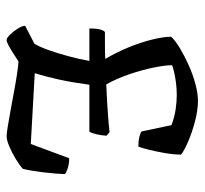

<svg xmlns="http://www.w3.org/2000/svg" viewBox="-39 -579 618 580"><g transform="rotate(90 270.0 -289.0)"><path d="M101 0Q95 0 85 -10Q75 -20 66.5 -33.5Q58 -47 58 -56L112 -84Q121 -98 131 -126Q141 -154 150 -187.5Q159 -221 164 -250H66Q66 -273 69.5 -284Q73 -295 77 -297Q96 -297 117 -297Q138 -297 158 -298Q138 -332 123 -368.5Q108 -405 99.5 -439.5Q91 -474 91 -497Q103 -510 126.5 -524Q150 -538 178 -550.5Q206 -563 234.5 -570.5Q263 -578 284 -578Q313 -578 347 -569Q381 -560 408.5 -548Q436 -536 447 -527Q447 -505 442.5 -479Q438 -453 432.5 -430.5Q427 -408 423 -398Q406 -398 393.5 -401Q381 -404 377 -408L358 -498Q334 -507 311 -510.5Q288 -514 267 -514Q248 -514 229 -511.5Q210 -509 196 -505.5Q182 -502 177 -500Q177 -479 184 -444.5Q191 -410 204 -371.5Q217 -333 235 -301Q264 -302 286.5 -303.5Q309 -305 331 -306.5Q353 -308 379 -311L390 -302Q389 -285 385.5 -271Q382 -257 378 -250H236Q229 -198 220 -157Q211 -116 201 -85L415 -73L458 -189Q474 -189 487 -185Q500 -181 506 -176Q505 -148 500.5 -110.5Q496 -73 490 -49Q479 -39 460 -27.5Q441 -16 422 -8Q403 0 392 0Q383 0 362 -3.5Q341 -7 313 -12Q285 -17 256 -22.5Q227 -28 203 -31.5Q179 -35 166 -36Q159 -32 145.5 -23Q132 -14 119.5 -7Q107 0 101 0Z"/></g></svg>

Font: Texturina Medium 12pt
Style: Regular
Weight: 400
Version: Version 1.002